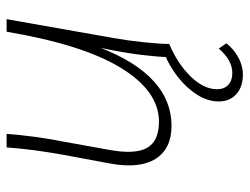

<svg xmlns="http://www.w3.org/2000/svg" viewBox="-107 -425 755 581"><g transform="rotate(-90 270.5 -134.5)"><path d="M180 7Q111 7 80.5 -41Q50 -89 66 -178L93 -323Q109 -412 115 -492H156Q153 -452 147 -407.5Q141 -363 133 -323L108 -184Q93 -105 113 -68Q133 -31 193 -31Q285 -31 355.5 -146Q426 -261 465 -492H503L446 -169Q438 -124 433 -75.5Q428 -27 428 0H388Q389 -35 395 -85Q401 -135 416 -207Q332 7 180 7ZM336 223Q298 223 276 203Q254 183 254 150Q254 116 275 83.5Q296 51 329 25.5Q362 0 399 -15L428 0Q367 26 329 65.5Q291 105 291 145Q291 166 304 178.5Q317 191 340 191Q379 191 414 150L430 173Q413 195 387.5 209Q362 223 336 223Z"/></g></svg>

Font: Livvic ExtraLight
Style: Italic
Weight: 275
Italic angle: -10°
Designer: Jacques Le Bailly, Baron von Fonthausen
Version: Version 1.001; ttfautohint (v1.8.2)